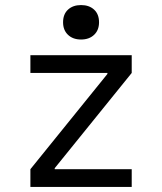

<svg xmlns="http://www.w3.org/2000/svg" viewBox="-20 -738 640 758"><path d="M100 0V-70L404 -446V-450H100V-520H500V-450L196 -74V-70H500V0ZM300 -582Q268 -582 248.5 -600.5Q229 -619 229 -650Q229 -682 248.5 -700Q268 -718 300 -718Q332 -718 351.5 -700Q371 -682 371 -650Q371 -619 351.5 -600.5Q332 -582 300 -582Z"/></svg>

Font: M PLUS Code Latin 60
Style: Regular
Weight: 400
Width: 7
Monospace: yes
Designer: Coji Morishita
Foundry: UNDERFOREST DESIGN
Version: Version 1.005; ttfautohint (v1.8.3)